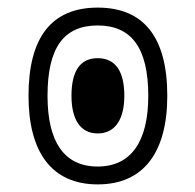

<svg xmlns="http://www.w3.org/2000/svg" viewBox="-20 -480 514 505"><path d="M237 5C359 5 420 -81 420 -228C420 -381 359 -460 237 -460C115 -460 55 -381 55 -228C55 -81 115 5 237 5ZM237 -42C148 -42 105 -108 105 -228C105 -355 148 -413 237 -413C325 -413 370 -355 370 -228C370 -108 325 -42 237 -42ZM237 -129C284 -129 307 -168 307 -228C307 -292 284 -327 237 -327C190 -327 168 -292 168 -228C168 -168 190 -129 237 -129Z"/></svg>

Font: Noto Sans Thai UI Condensed Light
Style: Regular
Weight: 300
Width: 3
Designer: Monotype Design Team
Foundry: Monotype Imaging Inc.
Version: Version 1.901